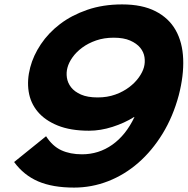

<svg xmlns="http://www.w3.org/2000/svg" viewBox="-20 -840 854 871"><path d="M791 -408Q765 -311 717.5 -233.5Q670 -156 607.5 -101.5Q545 -47 470.5 -18Q396 11 316 11Q219 11 153.5 -17Q88 -45 44 -105L189 -222Q218 -177 258 -158.5Q298 -140 352 -140Q428 -140 489.5 -183.5Q551 -227 590 -309H588Q545 -282 490.5 -264.5Q436 -247 384 -247Q300 -247 242 -270.5Q184 -294 151 -333.5Q118 -373 110 -425Q102 -477 117 -534Q131 -588 165.5 -639.5Q200 -691 252.5 -731Q305 -771 376 -795.5Q447 -820 534 -820Q625 -820 685.5 -789Q746 -758 777 -703Q808 -648 811 -572.5Q814 -497 791 -408ZM633 -535Q639 -557 635.5 -580.5Q632 -604 616 -623.5Q600 -643 570.5 -656Q541 -669 496 -669Q452 -669 416 -656.5Q380 -644 353 -624Q326 -604 309 -580Q292 -556 286 -533Q280 -511 283.5 -487.5Q287 -464 302.5 -444Q318 -424 347.5 -411Q377 -398 423 -398Q467 -398 503 -411Q539 -424 566 -444.5Q593 -465 610 -489Q627 -513 633 -535Z"/></svg>

Font: TypoPRO Sinkin Sans
Style: 700 Bold Italic
Weight: 700
Italic angle: -112°
Designer: Keith Bates
Foundry: K-Type
Version: Sinkin Sans (version 1.0)  by Keith Bates   •   © 2014   www